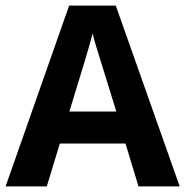

<svg xmlns="http://www.w3.org/2000/svg" viewBox="-20 -665 661 685"><path d="M227.5 -267.1H395L322.3 -502Q314.5 -528.3 310.5 -545.4Q297.4 -492.7 227.5 -267.1ZM621.1 0H474.1L427.7 -152.8H193.4L147 0H0L226.6 -645H393.1Z"/></svg>

Font: Khula Bold
Style: Regular
Weight: 700
Designer: Erin McLaughlin, Steve Matteson
Version: Version 1.000;PS 1.0;hotconv 1.0.72;makeotf.lib2.5.5900